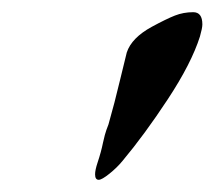

<svg xmlns="http://www.w3.org/2000/svg" viewBox="-20 -703 352 315"><path d="M136 -417Q136 -424 140 -436Q146 -454 149 -469Q150 -474 152 -481.5Q154 -489 158 -499Q168 -534 177 -572L188 -617Q196 -641 229 -659Q253 -672 267 -677.5Q281 -683 297 -683Q312 -683 312 -663Q312 -657 308 -643Q294 -599 255.5 -540.5Q217 -482 181 -439Q172 -428 159.5 -418Q147 -408 142 -408Q136 -408 136 -417Z"/></svg>

Font: EB Garamond
Style: Bold Italic
Weight: 700
Italic angle: -17.2°
Designer: Georg Duffner and Octavio Pardo
Foundry: Georg Duffner
Version: Version 1.000